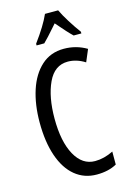

<svg xmlns="http://www.w3.org/2000/svg" viewBox="-140 -1009 726 1085"><g transform="rotate(-15 223.0 -466.5)"><path d="M137 -357Q137 -222 180 -144Q223 -66 297 -66Q350 -66 404 -93V-17Q356 10 287 10Q214 10 160.5 -34Q107 -78 78.5 -161Q50 -244 50 -358Q50 -462 77 -545Q104 -628 157.5 -676.5Q211 -725 289 -725Q361 -725 422 -689L392 -618Q343 -649 292 -649Q214 -649 175.5 -566Q137 -483 137 -357ZM408 -793V-783H363Q336 -808 277 -877L262 -860Q215 -806 191 -783H146V-793Q211 -881 238 -943H315Q330 -911 356 -869.5Q382 -828 408 -793Z"/></g></svg>

Font: Noto Sans UI Cond
Style: Regular
Weight: 400
Width: 3
Designer: Monotype Design Team
Foundry: Monotype Imaging Inc.
Version: Version 1.001